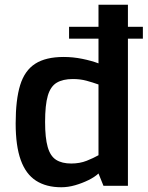

<svg xmlns="http://www.w3.org/2000/svg" viewBox="-20 -783 622 809"><path d="M271 -620V-670H582V-620ZM238 6Q175 6 132 -21.5Q89 -49 67.5 -108.5Q46 -168 46 -263Q46 -363 65 -424.5Q84 -486 128.5 -514.5Q173 -543 248 -543Q288 -543 327 -535Q366 -527 395 -516V-763H519V0H416L395 -52Q379 -37 352.5 -24Q326 -11 296.5 -2.5Q267 6 238 6ZM280 -94Q316 -94 345 -105.5Q374 -117 395 -129V-427Q370 -436 344 -443Q318 -450 287 -450Q245 -450 219 -434.5Q193 -419 181.5 -380Q170 -341 170 -269Q170 -202 181 -163.5Q192 -125 216.5 -109.5Q241 -94 280 -94Z"/></svg>

Font: Exo Thin SemiBold
Style: Regular
Weight: 600
Version: Version 2.000